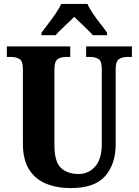

<svg xmlns="http://www.w3.org/2000/svg" viewBox="-20 -951 708 981"><path d="M342 10Q270 10 214.5 -13Q159 -36 128 -86Q97 -136 97 -218V-600Q97 -639 79.5 -649.5Q62 -660 38 -660H15V-714H339V-660H317Q292 -660 275 -649Q258 -638 258 -596V-210Q258 -126 290.5 -94Q323 -62 382 -62Q432 -62 466 -100Q500 -138 500 -215V-600Q500 -639 483.5 -649.5Q467 -660 442 -660H420V-714H654V-660H630Q605 -660 588 -649Q571 -638 571 -596V-213Q571 -113 517.5 -51.5Q464 10 342 10ZM192 -784Q206 -803 226 -829Q246 -855 264.5 -882Q283 -909 293 -931H427Q436 -909 454.5 -882Q473 -855 493.5 -829Q514 -803 527 -784V-771H455Q446 -781 428.5 -798.5Q411 -816 391.5 -834Q372 -852 359 -865Q339 -844 309.5 -817Q280 -790 264 -771H192Z"/></svg>

Font: Noto Serif Ethiopic Condensed ExtraBold
Style: Regular
Weight: 800
Width: 3
Designer: Monotype Design Team
Foundry: Monotype Imaging Inc.
Version: Version 2.102; ttfautohint (v1.8.4.7-5d5b)